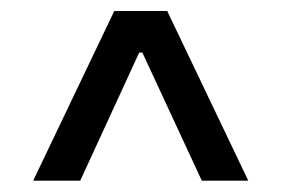

<svg xmlns="http://www.w3.org/2000/svg" viewBox="-20 -724 509 347"><path d="M221.7 -665H247.1V-628.9H221.7ZM40 -397.5 186.5 -704.1H282.2L428.7 -397.5H344.7L230.5 -643.6H238.3L125 -397.5Z"/></svg>

Font: Inter V
Style: 
Weight: 400
Designer: Rasmus Andersson
Foundry: rsms
Version: Version 4.000;git-a3f224843